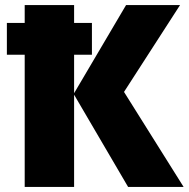

<svg xmlns="http://www.w3.org/2000/svg" viewBox="-20 -734 741 754"><path d="M7 -519V-644H77V-714H271V-644H341V-519H271V-368L475 -714H687L467 -373L701 0H483L271 -362V0H77V-519Z"/></svg>

Font: Noto Sans Black
Style: Regular
Weight: 900
Designer: Monotype Design Team
Foundry: Monotype Imaging Inc.
Version: Version 2.007